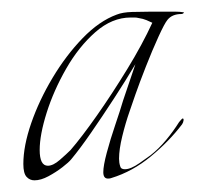

<svg xmlns="http://www.w3.org/2000/svg" viewBox="-20 -544 343 329"><path d="M39 -235Q31 -235 25.5 -241Q20 -247 20 -263Q20 -294 33.5 -333Q47 -372 70 -410.5Q93 -449 121.5 -478.5Q150 -508 180 -519Q190 -523 206.5 -523.5Q223 -524 237 -524H266Q274 -524 281 -524Q288 -524 294 -523Q296 -523 294.5 -521.5Q293 -520 291 -520Q275 -520 267 -510Q262 -504 251.5 -481Q241 -458 230 -430Q219 -402 212 -382Q209 -373 202 -353Q195 -333 189.5 -310.5Q184 -288 184 -272Q184 -265 186 -259Q187 -254 194 -254Q204 -254 219 -264.5Q234 -275 238 -278Q252 -289 264.5 -304Q277 -319 287 -335Q292 -341 293 -341Q295 -341 294.5 -337.5Q294 -334 292 -331Q270 -302 238.5 -276Q207 -250 171 -239Q169 -238 165 -238Q157 -238 157 -249Q157 -260 163 -282.5Q169 -305 177.5 -330Q186 -355 191 -372L212 -434Q196 -407 175.5 -375.5Q155 -344 136 -316.5Q117 -289 102 -271Q98 -266 87 -257.5Q76 -249 63 -242Q50 -235 39 -235ZM62 -260Q71 -260 82.5 -270Q94 -280 101 -287Q120 -309 146 -346Q172 -383 198 -425.5Q224 -468 241 -505Q237 -507 231 -509.5Q225 -512 218 -513Q214 -514 211 -514Q208 -514 204 -514Q172 -514 143.5 -489Q115 -464 93.5 -426.5Q72 -389 60 -351Q48 -313 48 -287Q48 -260 62 -260Z"/></svg>

Font: Explora
Style: Regular
Weight: 400
Designer: Robert E. Leuschke
Foundry: Robert E. Leuschke
Version: Version 1.010